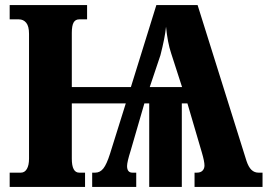

<svg xmlns="http://www.w3.org/2000/svg" viewBox="-20 -734 1051 754"><path d="M1011 -56V0H744V-56H753Q768 -56 775.5 -64Q783 -72 783 -84Q783 -100 773 -134L716 -328H694V0H566V-328H547L493 -142Q479 -98 479 -82Q479 -56 500 -56H515V0H342V-56H354Q373 -56 386 -72.5Q399 -89 412 -130L474 -328H262V-111Q262 -56 291 -56H314V0H18V-56H62Q77 -56 85.5 -70.5Q94 -85 94 -111V-601Q94 -631 83 -644.5Q72 -658 54 -658H18V-714H322V-658H291Q276 -658 269 -645.5Q262 -633 262 -605V-392H494L594 -714H756L948 -102Q956 -78 967.5 -67Q979 -56 995 -56ZM695 -392 652 -525Q638 -567 632 -629Q628 -587 610 -517L568 -392Z"/></svg>

Font: Noto Serif CondBlack
Style: Regular
Weight: 900
Width: 3
Designer: Monotype Design Team
Foundry: Monotype Imaging Inc.
Version: Version 1.001